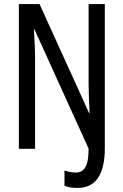

<svg xmlns="http://www.w3.org/2000/svg" viewBox="-20 -734 609 947"><path d="M362 193Q344 193 328 190.5Q312 188 298 182V107Q310 111 324 114Q338 117 354 117Q386 117 401.5 90Q417 63 417 -1L150 -589H147Q153 -508 153 -445V0H73V-714H175L419 -177H422Q420 -219 418.5 -255Q417 -291 417 -320V-714H497V-4Q497 193 362 193Z"/></svg>

Font: Noto Sans Thai ExtCond
Style: Regular
Weight: 400
Width: 2
Designer: Monotype Design Team
Foundry: Monotype Imaging Inc.
Version: Version 2.002; ttfautohint (v1.8.4.7-5d5b)